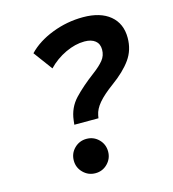

<svg xmlns="http://www.w3.org/2000/svg" viewBox="-107 -791 800 889"><g transform="rotate(-15 293.0 -346.5)"><path d="M204.6 -232.4 207 -253.4Q213.9 -312 252.7 -353.3Q291.5 -394.5 351.6 -439.5Q384.3 -463.9 401.6 -485.4Q418.9 -506.8 418.9 -535.6Q418.9 -563 400.6 -577.9Q382.3 -592.8 349.1 -592.8Q305.2 -592.8 257.8 -570.6Q210.4 -548.3 174.3 -510.7L107.4 -601.1Q151.4 -647.5 223.1 -675.3Q294.9 -703.1 371.6 -703.1Q454.6 -703.1 501 -664.6Q547.4 -626 547.4 -557.6Q547.4 -499.5 515.9 -455.1Q484.4 -410.6 423.3 -366.2Q376 -331.5 352.1 -303.2Q328.1 -274.9 322.8 -246.6L320.3 -232.4ZM241.7 9.8Q207.5 9.8 183.3 -14.4Q159.2 -38.6 159.2 -72.3Q159.2 -106.9 183.3 -130.9Q207.5 -154.8 241.7 -154.8Q275.9 -154.8 299.8 -130.9Q323.7 -106.9 323.7 -72.3Q323.7 -38.6 299.8 -14.4Q275.9 9.8 241.7 9.8Z"/></g></svg>

Font: Cascadia Mono NF SemiBold
Style: Italic
Weight: 600
Italic angle: -10°
Monospace: yes
Designer: Aaron Bell
Foundry: Saja Typeworks
Version: Version 2404.023; ttfautohint (v1.8.4)